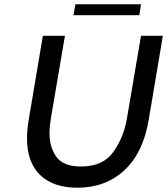

<svg xmlns="http://www.w3.org/2000/svg" viewBox="-20 -867 780 896"><path d="M106 -223Q106 -260 114 -308L180 -700H283L217 -312Q211 -274 211 -245Q211 -179 243.5 -134.5Q276 -90 358 -90Q461 -90 509 -158Q557 -226 572 -312L638 -700H740L674 -308Q648 -153 560 -72Q472 9 342 9Q229 9 167.5 -50Q106 -109 106 -223ZM332 -847H638L630 -796H323Z"/></svg>

Font: Be Vietnam Medium
Style: Italic
Weight: 500
Italic angle: -9.444°
Designer: Gabriel Lam
Foundry: TypeRant
Version: Version 3.000